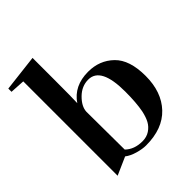

<svg xmlns="http://www.w3.org/2000/svg" viewBox="-228 -901 1053 1053"><g transform="rotate(-45 298.0 -374.5)"><path d="M200 -602Q200 -456 198 -419Q252 -499 362 -499Q450 -499 509.5 -441.5Q569 -384 569 -259.5Q569 -135 499.5 -61.5Q430 12 301 12Q273 12 236.5 1.5Q200 -9 177 -27L73 19V-713L-13 -718V-743L200 -768ZM303 -18Q336 -18 360 -34Q384 -50 397 -74Q410 -98 418 -135Q429 -192 429 -278Q429 -468 332 -468Q281 -468 241.5 -429Q202 -390 200 -351L202 -55Q240 -18 303 -18Z"/></g></svg>

Font: Rufina
Style: Bold
Weight: 700
Designer: Martin Sommaruga
Foundry: Martin Sommaruga
Version: Version 1.001